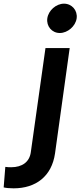

<svg xmlns="http://www.w3.org/2000/svg" viewBox="-146 -806 439 1047"><path d="M-72 221C50 221 136 155 154 31L234 -544H102L22 24C15 77 -25 106 -85 106C-93 106 -105 106 -117 104L-126 216C-114 219 -93 221 -72 221ZM112 -706C106 -663 137 -626 180 -626C223 -626 266 -663 272 -706C278 -749 246 -786 203 -786C160 -786 118 -749 112 -706Z"/></svg>

Font: Mluvka Bold
Style: Italic
Weight: 700
Italic angle: -8°
Designer: Modified by Jiří Krblich, Original typeface by Gumpita Rahayu
Foundry: Gumpita Rahayu & Jiří Krblich
Version: Version 2.000;Glyphs 3.1.1 (3134)